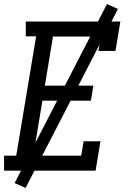

<svg xmlns="http://www.w3.org/2000/svg" viewBox="-22 -841 642 946"><path d="M-2 0V-74H58L156 -662H105V-735H571L547 -590H463L475 -661H239L199 -419H438L426 -345H187L142 -74H378L390 -145H473L449 0ZM104 85 50 61 505 -821 559 -797Z"/></svg>

Font: Iosevka Slab Extended
Style: Italic
Weight: 400
Width: 7
Italic angle: -9°
Monospace: yes
Designer: Belleve Invis
Foundry: Belleve Invis
Version: Version 11.1.0; ttfautohint (v1.8.3)